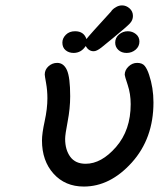

<svg xmlns="http://www.w3.org/2000/svg" viewBox="-20 -684 586 708"><path d="M134.8 -166Q134.8 -191.9 144.8 -237.5Q154.8 -283.2 154.8 -321.8Q154.8 -350.6 149.9 -377.7Q145 -404.8 145 -409.2Q145 -427.2 158.9 -439.7Q172.9 -452.1 190.9 -452.1Q214.8 -452.1 226.8 -425.5Q238.8 -398.9 238.8 -329.1Q238.8 -284.2 229.5 -236.1Q220.2 -188 220.2 -171.9Q220.2 -131.8 239 -106Q257.8 -80.1 295.9 -80.1Q354 -80.1 408 -142.1Q461.9 -204.1 461.9 -299.8Q461.9 -337.9 450.9 -370.8Q439.9 -403.8 439.9 -408.2Q439.9 -425.3 453.9 -438.7Q467.8 -452.1 485.8 -452.1Q504.9 -452.1 513.9 -440.7Q522.9 -429.2 529.8 -408.2Q545.9 -360.4 545.9 -306.2Q545.9 -173.3 466.1 -84.7Q386.2 3.9 289.1 3.9Q220.2 3.9 177.5 -43.5Q134.8 -90.8 134.8 -166ZM210 -526.9Q210 -543 222.9 -555.9Q235.8 -568.8 256.8 -568.8Q289.1 -568.8 298.8 -540Q307.6 -552.2 390.1 -642.1Q390.1 -643.1 394.5 -647.9Q398.9 -652.8 408.9 -658.4Q418.9 -664.1 430.2 -664.1Q445.3 -664.1 457.8 -653.1Q470.2 -642.1 470.2 -625Q470.2 -609.9 459.2 -597.9Q448.2 -585.9 397 -543.9Q371.1 -522.9 354 -508.8Q335.9 -494.6 325.2 -495.1Q307.1 -495.1 295.9 -514.2Q279.8 -489.3 252 -488.8Q233.9 -488.8 221.9 -498.8Q210 -508.8 210 -526.9ZM404.8 -526.9Q404.8 -544.9 418.9 -556.9Q433.1 -568.8 451.2 -568.8Q468.3 -568.8 481.2 -558.3Q494.1 -547.9 494.1 -530.8Q494.1 -512.7 480 -500.7Q465.8 -488.8 447 -488.8Q428.2 -488.8 416.5 -499.8Q404.8 -510.7 404.8 -526.9Z"/></svg>

Font: CMU Typewriter Text
Style: BoldItalic
Weight: 700
Italic angle: -14.04°
Version: Version 0.7.0